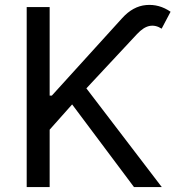

<svg xmlns="http://www.w3.org/2000/svg" viewBox="-20 -756 718 776"><path d="M87.9 0V-727.5H180.7V-369.6H189.5L474.1 -683.1Q517.6 -731 570.6 -735.6Q623.5 -740.2 669.4 -708.5L633.3 -640.1Q608.9 -655.8 584.5 -651.1Q560.1 -646.5 533.7 -618.2L329.1 -398.9L633.8 0H521.5L271.5 -334L180.7 -231.9V0Z"/></svg>

Font: Inter
Style: Regular
Weight: 400
Designer: Rasmus Andersson
Foundry: rsms
Version: Version 4.001;git-9221beed3